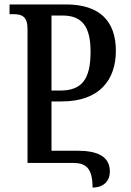

<svg xmlns="http://www.w3.org/2000/svg" viewBox="-20 -734 592 865"><path d="M397 111C448 111 475 80 475 39C475 -29 420 -55 328 -55H212V-277H258C430 -277 502 -376 502 -505C502 -639 429 -714 277 -714H23V-670H42C78 -670 104 -660 104 -604V0H308C366 0 397 22 397 111ZM212 -326V-664H262C351 -664 388 -613 388 -501C388 -375 348 -326 250 -326Z"/></svg>

Font: Noto Serif Georgian Condensed Medium
Style: Regular
Weight: 500
Width: 3
Designer: Monotype Design Team, Akaki Razmadze
Foundry: Google LLC
Version: Version 2.003